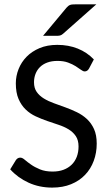

<svg xmlns="http://www.w3.org/2000/svg" viewBox="-20 -855 499 882"><path d="M26.9 0ZM389.2 -540.5Q381.8 -526.9 369.1 -526.9Q361.8 -526.9 351.8 -534.4Q341.8 -542 327.4 -551Q313 -560.1 292.7 -567.6Q272.5 -575.2 244.1 -575.2Q217.3 -575.2 197 -567.6Q176.8 -560.1 163.3 -546.6Q149.9 -533.2 143.1 -515.4Q136.2 -497.6 136.2 -477.1Q136.2 -450.2 148.7 -432.6Q161.1 -415 181.4 -402.6Q201.7 -390.1 227.5 -380.9Q253.4 -371.6 280.3 -361.8Q307.1 -352.1 333 -339.6Q358.9 -327.1 379.2 -308.3Q399.4 -289.6 411.9 -262.2Q424.3 -234.9 424.3 -195.3Q424.3 -152.8 410.6 -116Q397 -79.1 370.8 -51.8Q344.7 -24.4 306.6 -8.8Q268.6 6.8 219.7 6.8Q160.6 6.8 111.1 -15.9Q61.5 -38.6 26.9 -77.1L52.7 -119.1Q56.2 -124.5 61.3 -127.7Q66.4 -130.9 73.2 -130.9Q82.5 -130.9 94 -120.8Q105.5 -110.8 122.6 -98.9Q139.6 -86.9 163.8 -76.9Q188 -66.9 221.7 -66.9Q250 -66.9 272 -75.2Q293.9 -83.5 309.3 -98.6Q324.7 -113.8 332.8 -135Q340.8 -156.2 340.8 -182.1Q340.8 -210.9 328.4 -229.5Q315.9 -248 295.7 -260.5Q275.4 -272.9 249.5 -281.5Q223.6 -290 196.8 -299.3Q169.9 -308.6 144 -320.6Q118.2 -332.5 97.9 -352.1Q77.6 -371.6 65.2 -400.4Q52.7 -429.2 52.7 -472.2Q52.7 -505.9 65.4 -537.8Q78.1 -569.8 102.3 -594.5Q126.5 -619.1 161.9 -634Q197.3 -648.9 243.2 -648.9Q294.4 -648.9 337.2 -631.8Q379.9 -614.7 411.1 -582ZM422.4 -835 269.5 -699.7Q262.2 -693.4 255.6 -691.9Q249 -690.4 239.3 -690.4H177.7L285.2 -819.3Q289.6 -824.2 293.5 -827.4Q297.4 -830.6 302 -832.3Q306.6 -834 312.3 -834.5Q317.9 -835 325.7 -835Z"/></svg>

Font: Carlito
Style: Regular
Weight: 400
Designer: Lukasz Dziedzic
Foundry: tyPoland Lukasz Dziedzic
Version: Version 1.104